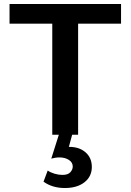

<svg xmlns="http://www.w3.org/2000/svg" viewBox="-20 -678 657 966"><path d="M243 0V-658H373V0ZM28 -559V-658H589V-559ZM276 0H343L318 92L271 77Q281 69 295.5 65Q310 61 329 61Q379 61 410.5 88.5Q442 116 442 162Q442 210 405 239Q368 268 306 268Q275 268 248 260Q221 252 199 236L220 180Q234 190 254.5 196Q275 202 294 202Q322 202 334 188.5Q346 175 346 160Q346 139 326.5 126.5Q307 114 279 114Q269 114 259 115.5Q249 117 238 120Z"/></svg>

Font: Ysabeau Office
Style: Bold
Weight: 700
Designer: Christian Thalmann (Catharsis Fonts)
Version: Version 2.001;gftools[0.9.30]; featfreeze: tnum,lnum,ss02